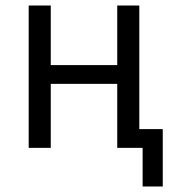

<svg xmlns="http://www.w3.org/2000/svg" viewBox="-20 -536 640 696"><path d="M84 -516H164V-300H405V-516H485V-68H570V140H497V0H405V-232H164V0H84Z"/></svg>

Font: iA Writer Quattro V
Style: Regular
Weight: 400
Designer: Mike Abbink, Paul van der Laan, Pieter van Rosmalen, Oliver Reichenstein
Foundry: Information Architects Inc.
Version: Version 2.000